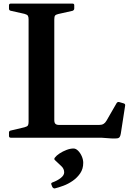

<svg xmlns="http://www.w3.org/2000/svg" viewBox="-20 -766 755 1068"><path d="M139 0V-746H282V-98Q282 -83 288.5 -77Q295 -71 309 -71H531Q546 -71 555.5 -76.5Q565 -82 572 -94L629 -193Q635 -201 644 -198L668 -191Q678 -188 676 -178L652 -23Q650 -11 646 -4.5Q642 2 632 3.5Q622 5 599 4L543 0ZM40 0Q30 0 30 -10V-29Q30 -38 40 -40L116 -58Q131 -62 135 -68Q139 -74 139 -88V-210H282V0ZM30 -736Q30 -746 40 -746H383Q393 -746 393 -737V-719Q393 -710 384 -706L304 -688Q291 -685 286.5 -679.5Q282 -674 282 -658V-537H139V-659Q139 -672 135 -678.5Q131 -685 116 -689L40 -706Q30 -708 30 -718ZM285 282Q277 283 271 274L266 261Q262 253 271 249Q299 239 318 224Q337 209 337 193Q337 173 321.5 158.5Q306 144 286 125Q279 119 285 111Q294 99 311.5 87.5Q329 76 350 68Q371 60 389 60Q402 60 414.5 72.5Q427 85 435 103.5Q443 122 443 140Q443 173 426.5 197.5Q410 222 385 239.5Q360 257 333 267Q306 277 285 282Z"/></svg>

Font: Hahmlet SemiBold
Style: Regular
Weight: 600
Version: Version 1.002